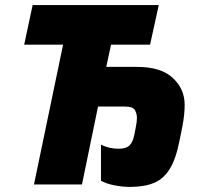

<svg xmlns="http://www.w3.org/2000/svg" viewBox="-20 -734 819 764"><path d="M496.1 9.8Q468.3 9.8 435.3 3.4Q402.3 -2.9 381.8 -15.1V-158.2Q415 -142.1 452.1 -142.1Q481.4 -142.1 495.1 -155Q508.8 -168 515.1 -200.2L520 -226.1Q524.9 -249.5 524.9 -265.1Q524.9 -280.8 517.1 -295.4Q509.3 -310.1 476.1 -310.1H370.1L306.2 0H115.2L231 -556.2H76.2L109.9 -713.9H611.8L577.1 -556.2H421.9L402.8 -467.8H525.9Q620.6 -467.8 667.7 -423.8Q714.8 -379.9 714.8 -316.9Q714.8 -278.3 706.1 -232.9L694.8 -176.8Q680.7 -103.5 656.2 -63Q631.8 -22.5 593 -6.3Q554.2 9.8 496.1 9.8Z"/></svg>

Font: Open Sans ExtraBold
Style: Italic
Weight: 800
Italic angle: -12°
Designer: Monotype Design Team
Foundry: Monotype Imaging Inc.
Version: Version 3.000; ttfautohint (v1.8.4)